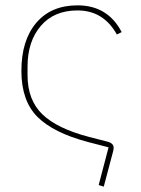

<svg xmlns="http://www.w3.org/2000/svg" viewBox="-20 -538 527 718"><path d="M349 154 386 13 309 -7Q180 -41 120 -101Q60 -161 60 -273Q60 -387 115.5 -452.5Q171 -518 270 -518Q383 -518 435 -418L417 -409Q367 -499 270 -499Q182 -499 132.5 -441Q83 -383 83 -289V-257Q83 -164 138.5 -110.5Q194 -57 313 -26L383 -8Q405 -2 405 15Q405 20 403 28L368 160Z"/></svg>

Font: IBM Plex Sans Thin
Style: Regular
Weight: 100
Designer: Mike Abbink, Paul van der Laan, Pieter van Rosmalen
Foundry: Bold Monday
Version: Version 3.0